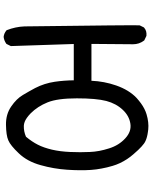

<svg xmlns="http://www.w3.org/2000/svg" viewBox="88 -881 824 1040"><g transform="rotate(90 500.0 -361.0)"><path d="M178.7 31.2Q160.2 28.8 146 17.1L144 15.6L143.1 13.7Q134.3 -8.8 129.2 -32.5Q124 -56.2 123 -81.5Q115.2 -685.5 117.2 -704.1L117.7 -706.1L118.2 -707.5L127.9 -727.1L128.9 -729L130.4 -730Q147 -744.6 172.9 -742.2H174.3L176.3 -741.2L196.8 -731.4L198.7 -730.5L200.2 -728.5Q219.7 -702.6 219.7 -669.9L217.8 -444.3H417.5Q420.4 -513.2 442.9 -578.1Q467.3 -647.9 510.7 -689Q525.4 -702.1 539.8 -712.6Q554.2 -723.1 569.1 -730.7Q584 -738.3 598.6 -742.7Q642.6 -755.9 681.2 -752Q689 -751 695.8 -750Q702.6 -749 709.2 -747.8Q715.8 -746.6 721.7 -744.9Q727.5 -743.2 732.9 -741.5Q738.3 -739.7 743.2 -737.3Q750 -734.4 757.6 -729Q765.1 -723.6 773.9 -715.6Q782.7 -707.5 792.5 -697.3Q802.2 -687 814 -673.3Q829.6 -655.8 841.8 -637.2Q854 -618.7 863.3 -598.9Q872.6 -579.1 878.4 -559.1Q882.8 -543.9 886.5 -529.1Q890.1 -514.2 892.8 -499.5Q895.5 -484.9 897.5 -470.5Q899.4 -456.1 900.4 -441.4Q904.3 -384.8 899.4 -312.5Q894.5 -239.7 874.5 -168.9Q854.5 -96.7 810.5 -50.8Q767.6 -5.4 740.2 5.9Q726.1 12.2 705.3 15.1Q684.6 18.1 656.2 18.6Q598.6 19.5 556.6 -9.8Q515.1 -38.1 494.6 -72.8Q475.1 -105.5 457 -139.2Q431.2 -189.5 422.9 -245.6Q415.5 -296.4 415 -348.6H218.3L229.5 -10.3V-7.8L228.5 -5.4L218.8 14.2L217.8 16.1L215.8 17.6Q199.7 28.8 180.7 31.2H179.7ZM720.7 -89.8Q748 -122.6 763.7 -153.8Q772 -169.9 778.6 -189Q785.2 -208 790.5 -230Q800.8 -273.9 803.2 -329.1Q805.7 -384.8 803.2 -435.5Q802.2 -460.4 797.4 -486.6Q792.5 -512.7 783.7 -540Q767.1 -593.3 729 -627.9Q692.4 -661.6 650.4 -655.3Q607.4 -648.9 574.7 -613.8Q541 -578.1 526.9 -524.9Q512.7 -470.2 512.7 -365.2Q512.7 -260.7 534.4 -206.8Q556.2 -152.8 593.8 -115.2Q606.4 -103 618.2 -94.7Q629.9 -86.4 640.4 -82.5Q650.9 -78.6 661.1 -78.1Q691.9 -77.1 720.7 -89.8Z"/></g></svg>

Font: NaikaiFont
Style: Bold
Weight: 700
Version: Version 1.89